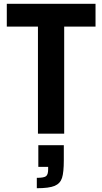

<svg xmlns="http://www.w3.org/2000/svg" viewBox="-20 -708 542 1017"><path d="M181 0V-567H16V-688H486V-567H320V0ZM235 190V176H183V61H318V141Q318 205 308.5 234.5Q299 264 269.5 276.5Q240 289 175 289V234Q212 234 223.5 225.5Q235 217 235 190Z"/></svg>

Font: Saira Semi Condensed SemiBold
Style: Regular
Weight: 600
Width: 4
Designer: Hector Gatti with collaboration of the Omnibus-Type team
Foundry: Omnibus-Type
Version: Version 1.001; ttfautohint (v1.8)